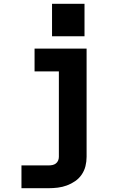

<svg xmlns="http://www.w3.org/2000/svg" viewBox="-20 -776 640 1011"><path d="M93 215V95H236Q246 95 256 93Q266 91 274 85Q282 79 286 69.5Q290 60 290 50V-400H162V-520H436V50Q436 75 430 99Q424 123 410 143.5Q396 164 375.5 178Q355 192 332 200.5Q309 209 284.5 212Q260 215 236 215ZM254 -585V-756H425V-585Z"/></svg>

Font: Iosevka SS04 Heavy Extended
Style: Regular
Weight: 900
Width: 7
Monospace: yes
Designer: Belleve Invis
Foundry: Belleve Invis
Version: Version 19.0.0; ttfautohint (v1.8.4)